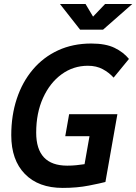

<svg xmlns="http://www.w3.org/2000/svg" viewBox="-20 -918 673 948"><path d="M289.6 9.8Q169.9 9.8 102.8 -59.1Q35.6 -127.9 35.6 -250.5Q35.6 -348.1 63 -430.7Q90.3 -513.2 142.1 -574.5Q193.8 -635.7 266.8 -669.4Q339.8 -703.1 430.7 -703.1Q502 -703.1 545.9 -681.6Q589.8 -660.2 616.7 -627L541 -534.7Q518.6 -559.6 487.3 -576.4Q456.1 -593.3 414.1 -593.3Q341.8 -593.3 283.9 -551Q226.1 -508.8 192.4 -434.3Q158.7 -359.9 158.7 -263.2Q158.7 -100.1 312 -100.1Q335.4 -100.1 356.9 -102.3Q378.4 -104.5 397.5 -107.4L421.9 -245.6H302.2L321.3 -354H559.6L500.5 -19.5Q477.1 -13.2 418.9 -1.7Q360.8 9.8 289.6 9.8ZM375.5 -771.5 275.9 -898.4H402.3L439.5 -835.9L499 -898.4H633.3L488.8 -771.5Z"/></svg>

Font: Cascadia Mono NF SemiBold
Style: Italic
Weight: 600
Italic angle: -10°
Monospace: yes
Designer: Aaron Bell
Foundry: Saja Typeworks
Version: Version 2404.023; ttfautohint (v1.8.4)